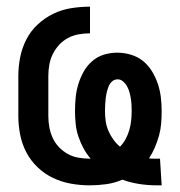

<svg xmlns="http://www.w3.org/2000/svg" viewBox="-20 -548 540 576"><path d="M450 8Q424 8 398 4Q372 0 347 -9Q324 1 299 4.5Q274 8 249 8Q221 8 193 3Q165 -2 139.5 -14Q114 -26 93 -46Q72 -66 59 -91Q46 -116 40.5 -144Q35 -172 35 -200V-320Q35 -348 40.5 -376Q46 -404 59 -429.5Q72 -455 93 -474.5Q114 -494 139.5 -506.5Q165 -519 193.5 -523.5Q222 -528 250 -528V-448Q233 -448 216 -445Q199 -442 184 -434Q169 -426 157.5 -413.5Q146 -401 138.5 -386Q131 -371 128 -354Q125 -337 125 -320V-200Q125 -183 128 -166.5Q131 -150 138 -134.5Q145 -119 157 -106.5Q169 -94 183.5 -86Q198 -78 215 -75Q232 -72 249 -72H252Q239 -87 230 -104Q221 -121 215 -139Q209 -157 207 -176.5Q205 -196 205 -215Q205 -235 207 -255.5Q209 -276 215 -295.5Q221 -315 231 -333Q241 -351 256.5 -364.5Q272 -378 291.5 -384Q311 -390 332 -390Q352 -390 372.5 -384Q393 -378 409 -365Q425 -352 436 -334Q447 -316 453.5 -296.5Q460 -277 462.5 -256.5Q465 -236 465 -215Q465 -196 463.5 -177.5Q462 -159 457 -141Q452 -123 444.5 -105.5Q437 -88 427 -73Q433 -72 439 -72Q445 -72 451 -72H460L465 8ZM340 -108Q350 -118 357 -131Q364 -144 368 -158Q372 -172 373.5 -186.5Q375 -201 375 -215Q375 -224 374.5 -233.5Q374 -243 372.5 -252.5Q371 -262 368.5 -271Q366 -280 361.5 -288.5Q357 -297 349.5 -303.5Q342 -310 333 -310Q323 -310 316 -303.5Q309 -297 305.5 -288Q302 -279 300 -270Q298 -261 297 -252Q296 -243 295.5 -233.5Q295 -224 295 -215Q295 -200 297 -185Q299 -170 305 -156Q311 -142 320 -129.5Q329 -117 340 -108Z"/></svg>

Font: Iosevka Term Medium
Style: Regular
Weight: 500
Monospace: yes
Designer: Belleve Invis
Foundry: Belleve Invis
Version: Version 26.3.1